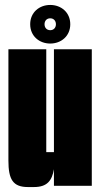

<svg xmlns="http://www.w3.org/2000/svg" viewBox="-20 -751 406 776"><path d="M102 -653C102 -605 139 -575 183 -575C227 -575 264 -605 264 -653C264 -701 227 -731 183 -731C139 -731 102 -701 102 -653ZM206 -653C206 -639 197 -629 183 -629C169 -629 160 -639 160 -653C160 -667 169 -677 183 -677C197 -677 206 -667 206 -653ZM117 5C171 5 190 -21 198 -67V0H351V-552H198V-136H167V-552H14V-102C14 -26 32 5 93 5Z"/></svg>

Font: Queering Heavy
Style: Bold
Weight: 900
Designer: Adam Naccarato
Foundry: adamnac
Version: Version 2.000;hotconv 1.0.109;makeotfexe 2.5.65596